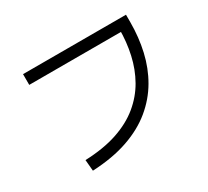

<svg xmlns="http://www.w3.org/2000/svg" viewBox="-144 -934 1289 1192"><g transform="rotate(-30 500.0 -338.0)"><path d="M210 30 203 -50Q336 -55 434 -88Q532 -121 600.5 -177.5Q669 -234 711 -308Q753 -382 772.5 -469.5Q792 -557 792 -652L814 -629H134V-706H872V-652Q872 -545 849.5 -446.5Q827 -348 778.5 -264.5Q730 -181 652.5 -117Q575 -53 465.5 -15Q356 23 210 30Z"/></g></svg>

Font: Murecho Thin
Style: Regular
Weight: 400
Version: Version 1.010